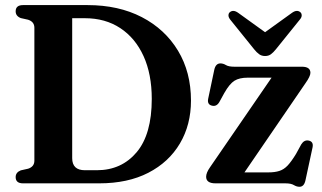

<svg xmlns="http://www.w3.org/2000/svg" viewBox="-20 -720 1266 754"><path d="M41.5 -24.5Q41.5 -43 61.5 -51L90.5 -57.5Q115 -65.5 115 -89V-611Q115 -634.5 90.5 -642.5L61.5 -649Q41.5 -657 41.5 -675.5Q41.5 -700 70.5 -700H324Q445.5 -700 536.8 -652.8Q628 -605.5 679 -521Q730 -436.5 730 -325Q730 -230 686.5 -156.5Q643 -83 562.5 -41.5Q482 0 369.5 0H70.5Q41.5 0 41.5 -24.5ZM360 -51.5Q457 -51.5 516.5 -122Q576 -192.5 576 -331.5Q576 -428.5 543.8 -499.5Q511.5 -570.5 452.5 -609.5Q393.5 -648.5 313 -648.5H263.5V-99Q263.5 -51.5 313.5 -51.5ZM1179.5 -393 940 -43H1033.5Q1059.5 -43 1077.2 -48.8Q1095 -54.5 1109.8 -70.2Q1124.5 -86 1142.5 -115.5L1163 -153Q1174.5 -171.5 1192 -168Q1212 -164 1207.5 -141.5L1179.5 -11.5Q1174 13.5 1156 13.5Q1145 13.5 1134 6.8Q1123 0 1100.5 0H826.5Q789.5 0 789.5 -26Q789.5 -41.5 805 -63.5L1046.5 -415H953Q920 -415 900.8 -403Q881.5 -391 861 -355L841.5 -319.5Q830.5 -300.5 812.5 -305Q793 -309.5 797.5 -332L821.5 -446Q827 -471 845.5 -471Q856.5 -471 867.2 -464.5Q878 -458 900 -458H1165.5Q1199 -458 1199 -434Q1199 -420.5 1179.5 -393ZM1063.5 -526.5Q1053.5 -514 1044 -507Q1034.5 -500 1021 -500Q1007.5 -500 997.8 -507Q988 -514 978 -526.5L884.5 -642.5Q877 -652 877.2 -660Q877.5 -668 882.5 -672Q896 -683.5 915.5 -669.5L1021 -593.5L1126.5 -669.5Q1146 -683.5 1159.5 -672Q1164.5 -668 1164.8 -659.8Q1165 -651.5 1157 -642.5Z"/></svg>

Font: Fraunces 72pt S050 SemiBold
Style: Regular
Weight: 600
Version: Version 1.000; ttfautohint (v1.8.3)